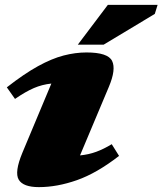

<svg xmlns="http://www.w3.org/2000/svg" viewBox="-20 -752 666 787"><path d="M72 -126.5 190.5 -409.5Q152.5 -405.5 118.8 -391Q85 -376.5 41.5 -346.5L8 -394Q79 -449.5 135.8 -480.8Q192.5 -512 240.8 -524.5Q289 -537 334.5 -537Q422.5 -537 439.5 -502.2Q456.5 -467.5 426 -395.5L308 -115Q344 -118.5 374.5 -129.8Q405 -141 438 -161L468 -113Q376.5 -42 295.2 -13.5Q214 15 139.5 15Q75 15 56.8 -15.5Q38.5 -46 72 -126.5ZM299 -569 422 -732H626L614.5 -695L405 -569Z"/></svg>

Font: Newsreader 6pt ExtraBold
Style: Italic
Weight: 800
Italic angle: -17°
Designer: Hugues Gentile
Foundry: Production Type
Version: Version 1.003; ttfautohint (v1.8.3)